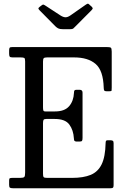

<svg xmlns="http://www.w3.org/2000/svg" viewBox="-20 -1000 672 1020"><path d="M89 -695H46.5Q34 -695 31.2 -699.8Q28.5 -704.5 28.5 -716V-731Q28.5 -742.5 31.2 -746.2Q34 -750 45.5 -750H546.5Q563.5 -750 568.5 -746.8Q573.5 -743.5 573.5 -726V-535Q573.5 -523 572.8 -519Q572 -515 559.5 -515H547Q536 -515 533.5 -519.8Q531 -524.5 531 -534Q528.5 -625.5 488 -660.2Q447.5 -695 373.5 -695H230.5Q217 -695 212.8 -691.2Q208.5 -687.5 208.5 -673V-430Q208.5 -419 210.2 -413.5Q212 -408 220.5 -408H272.5Q323 -408 347 -435.5Q371 -463 373 -507Q373 -517 376 -520Q379 -523 386.5 -523H403Q418.5 -523 418.5 -508V-268Q418.5 -256 415.8 -252Q413 -248 402.5 -248H386Q381.5 -248 377 -250.8Q372.5 -253.5 372.5 -265Q370 -309 348.2 -338.5Q326.5 -368 271 -368H226Q215 -368 211.8 -363.8Q208.5 -359.5 208.5 -346V-77Q208.5 -63 212 -59Q215.5 -55 230.5 -55H363.5Q423 -55 461.8 -71Q500.5 -87 520 -127Q539.5 -167 541 -239Q541 -249 543.5 -252Q546 -255 553 -255H564.5Q573.5 -255 578.5 -252.5Q583.5 -250 583.5 -240V-17Q583.5 -6.5 580.5 -3.2Q577.5 0 567.5 0H48.5Q37 0 32.8 -3Q28.5 -6 28.5 -18V-41Q28.5 -51 32.2 -53Q36 -55 46.5 -55H86.5Q104.5 -55 109 -59.8Q113.5 -64.5 113.5 -83V-674Q113.5 -689.5 108.8 -692.2Q104 -695 89 -695ZM274 -860.5 192 -943.5Q185.5 -950 184.2 -953.8Q183 -957.5 190 -963L199 -970Q207 -976.5 210.8 -975.5Q214.5 -974.5 223 -969L301 -918Q316 -908.5 327.8 -908.2Q339.5 -908 354 -918L437 -976Q445 -981.5 448.8 -980Q452.5 -978.5 459 -971.5L464 -967.5Q471 -961 472.2 -957Q473.5 -953 466.5 -946L378 -857Q372.5 -851.5 368.8 -848.2Q365 -845 353 -845H313Q297.5 -845 289.2 -849.2Q281 -853.5 274 -860.5Z"/></svg>

Font: Besley* Narrow
Style: Regular
Weight: 400
Width: 4
Designer: Owen Earl
Foundry: indestructible type*
Version: Version 3.000; ttfautohint (v1.8.3)